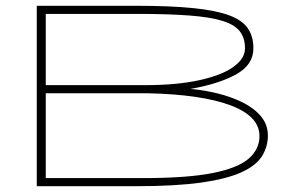

<svg xmlns="http://www.w3.org/2000/svg" viewBox="-20 -643 1040 663"><path d="M107 0V-623H451Q569 -623 647.5 -615Q726 -607 771.5 -590Q817 -573 836 -545Q855 -517 855 -476Q855 -419 795 -386Q735 -353 638 -336Q684 -332 731 -320.5Q778 -309 817.5 -289.5Q857 -270 881 -241.5Q905 -213 905 -175Q905 -136 884.5 -103.5Q864 -71 813.5 -48Q763 -25 674.5 -12.5Q586 0 449 0ZM138 -349H481Q588 -349 665.5 -365.5Q743 -382 784.5 -411Q826 -440 826 -476Q826 -512 808 -535Q790 -558 748 -571Q706 -584 633.5 -589.5Q561 -595 453 -595H138ZM138 -28H473Q627 -28 714.5 -45.5Q802 -63 839 -95.5Q876 -128 876 -173Q876 -242 775.5 -279.5Q675 -317 489 -321H138Z"/></svg>

Font: Inconsolata UltraExpanded ExtraLight
Style: Regular
Weight: 200
Width: 9
Monospace: yes
Designer: Raph Levien, Cyreal, Brenton Simpson
Foundry: Raph Levien, Cyreal, Google
Version: Version 3.001; ttfautohint (v1.8.2.53-6de2)